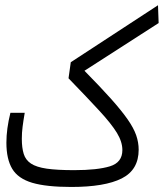

<svg xmlns="http://www.w3.org/2000/svg" viewBox="-20 -725 637 747"><path d="M257.3 2.4Q160.2 2.4 105.2 -13.9Q50.3 -30.3 27.6 -68.1Q4.9 -106 4.9 -169.9Q4.9 -223.6 20.5 -286.1H76.2Q70.8 -254.9 67.9 -231.9Q64.9 -209 64.9 -185.1Q64.9 -149.9 72.3 -126.2Q79.6 -102.5 100.6 -88.6Q121.6 -74.7 161.9 -68.8Q202.1 -63 268.6 -63Q358.9 -63 407.5 -77.9Q456.1 -92.8 456.1 -141.1Q456.1 -173.3 434.6 -208.5Q413.1 -243.7 366.9 -293.7Q320.8 -343.8 246.6 -420.4L255.4 -482.9L594.7 -704.6L597.2 -635.3L308.6 -449.7Q371.1 -386.2 411.9 -340.6Q452.6 -294.9 476.3 -261Q500 -227.1 509.8 -199Q519.5 -170.9 519.5 -142.6Q519.5 -64 453.6 -30.8Q387.7 2.4 257.3 2.4Z"/></svg>

Font: Cascadia Code NF Light
Style: Regular
Weight: 300
Monospace: yes
Designer: Aaron Bell
Foundry: Saja Typeworks
Version: Version 2404.023; ttfautohint (v1.8.4)